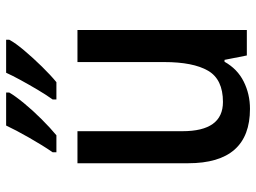

<svg xmlns="http://www.w3.org/2000/svg" viewBox="-122 -684 816 611"><g transform="rotate(-90 285.5 -378.0)"><path d="M496 -539V0H415L401 -71H395Q372 -30 332 -10Q292 10 245 10Q72 10 72 -187V-539H174V-205Q174 -76 267 -76Q339 -76 366.5 -123.5Q394 -171 394 -263V-539ZM465 -756Q455 -737 431 -708.5Q407 -680 379.5 -652Q352 -624 330 -606H275V-618Q290 -639 306 -666Q322 -693 336.5 -719.5Q351 -746 360 -766H465ZM297 -756Q286 -737 263 -709Q240 -681 212 -653Q184 -625 161 -606H107V-618Q129 -650 153.5 -693Q178 -736 192 -766H297Z"/></g></svg>

Font: Noto Sans Gujarati UI SemiCondensed Medium
Style: Regular
Weight: 500
Width: 4
Designer: Jelle Bosma - Monotype Design Team, Universal Thirst
Foundry: Monotype Imaging Inc.
Version: Version 2.106; ttfautohint (v1.8.4.7-5d5b)